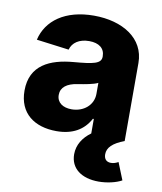

<svg xmlns="http://www.w3.org/2000/svg" viewBox="-85 -621 758 898"><g transform="rotate(10 294.0 -172.5)"><path d="M209 9.8C284.7 9.8 337.4 -20.5 367.2 -76.7H371.6V-7.8C334 19.5 309.6 56.6 309.6 101.6C309.6 168.9 362.8 208 443.8 208C483.9 208 527.3 197.8 553.2 183.1L520.5 101.6C510.7 107.4 498.5 111.8 485.8 111.8C463.9 111.8 452.6 98.6 452.6 76.7C452.6 44.9 476.6 21 531.7 0V-370.6C531.7 -487.8 424.8 -552.7 289.1 -552.7C152.3 -552.7 66.4 -488.8 44.9 -395.5L199.2 -375.5C208.5 -409.7 240.2 -431.6 287.6 -431.6C334 -431.6 361.8 -410.2 361.8 -372.6V-370.6C361.8 -336.9 324.7 -330.1 232.4 -322.3C122.1 -313 29.3 -272.5 29.3 -151.4C29.3 -43.5 104 9.8 209 9.8ZM260.7 -103C219.7 -103 190.4 -122.6 190.4 -159.2C190.4 -195.3 218.8 -216.8 269 -224.1C300.8 -229 343.8 -236.3 363.3 -246.6V-194.3C363.3 -140.6 317.9 -103 260.7 -103Z"/></g></svg>

Font: Inter ExtraBold
Style: Regular
Weight: 800
Designer: Rasmus Andersson
Foundry: rsms
Version: Version 4.001;git-9221beed3